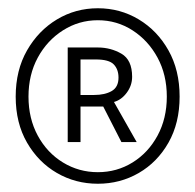

<svg xmlns="http://www.w3.org/2000/svg" viewBox="-20 -804 473 465"><path d="M217 -359Q163 -359 118 -385Q73 -411 45.5 -458.5Q18 -506 18 -570Q18 -634 45.5 -682Q73 -730 118 -757Q163 -784 217 -784Q271 -784 316 -757Q361 -730 388 -682Q415 -634 415 -570Q415 -506 388 -458.5Q361 -411 316 -385Q271 -359 217 -359ZM217 -387Q263 -387 301 -410.5Q339 -434 361.5 -475.5Q384 -517 384 -570Q384 -623 361.5 -664.5Q339 -706 301 -730.5Q263 -755 217 -755Q171 -755 132.5 -730.5Q94 -706 71.5 -664.5Q49 -623 49 -570Q49 -517 71.5 -475.5Q94 -434 132.5 -410.5Q171 -387 217 -387ZM144 -460V-689H217Q248 -689 274 -674Q300 -659 300 -618Q300 -597 287 -579.5Q274 -562 256 -557L311 -460H274L230 -546H175V-460ZM175 -574H208Q234 -574 250.5 -583.5Q267 -593 267 -616Q267 -636 255.5 -648Q244 -660 212 -660H175Z"/></svg>

Font: Noto Sans TC
Style: Regular
Weight: 100
Designer: Ryoko NISHIZUKA 西塚涼子 (kana, bopomofo & ideographs); Paul D. Hunt (Latin, Greek & Cyrillic); Sandoll Communications 산돌커뮤니
Foundry: Adobe
Version: Version 2.004;hotconv 1.0.118;makeotfexe 2.5.65603